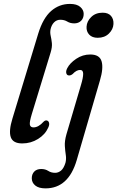

<svg xmlns="http://www.w3.org/2000/svg" viewBox="-20 -742 615 1006"><path d="M346.5 -721.5Q382.5 -721.5 400.5 -705.8Q418.5 -690 418.5 -669.5Q418.5 -646.5 404.8 -633Q391 -619.5 369 -619.5Q348 -619.5 332.5 -629Q317 -638.5 296 -638.5Q277 -638.5 263.5 -625Q250 -611.5 245 -589Q241.5 -572 245.5 -554.8Q249.5 -537.5 251.8 -516.2Q254 -495 245 -466L147 -145.5Q134 -103 136.5 -88.8Q139 -74.5 155.5 -74.5Q181.5 -74.5 208 -104Q218 -114 227.5 -110Q235 -107.5 237.2 -97.5Q239.5 -87.5 232.5 -73Q217 -37.5 179.5 -14Q142 9.5 96.5 9.5Q48 9.5 36.5 -23.2Q25 -56 45.5 -122L180.5 -566.5Q205.5 -647.5 248 -684.5Q290.5 -721.5 346.5 -721.5ZM492 -544Q463 -544 447.5 -560.5Q432 -577 433.5 -602Q435 -630.5 458 -653Q481 -675.5 518 -675.5Q547 -675.5 561.5 -658.8Q576 -642 574.5 -616Q573 -588 550.5 -566Q528 -544 492 -544ZM503.5 -320 382 97Q338.5 245 218.5 245Q183 245 164.8 230Q146.5 215 146.5 192Q146.5 170.5 159.5 157Q172.5 143.5 196 143.5Q217.5 143.5 232.8 153.5Q248 163.5 269 163.5Q285.5 163.5 299.8 151.8Q314 140 323 111Q328 91.5 324.8 70.5Q321.5 49.5 319.8 23.5Q318 -2.5 328 -38L404.5 -297.5Q415.5 -334 415.8 -354.8Q416 -375.5 399.5 -375.5Q380.5 -375.5 360.5 -354Q348 -344 336.5 -347.5Q329 -350 327 -360.2Q325 -370.5 332.5 -385Q346 -411.5 379.5 -434Q413 -456.5 453 -456.5Q501.5 -456.5 512.2 -421Q523 -385.5 503.5 -320Z"/></svg>

Font: Fraunces 72pt SuperSoft
Style: Italic
Weight: 400
Italic angle: -16°
Version: Version 1.000;[b76b70a41]